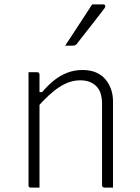

<svg xmlns="http://www.w3.org/2000/svg" viewBox="-20 -855 640 875"><path d="M495 0Q485 0 475.5 0Q466 0 456 0Q453 0 450.5 -1.5Q448 -3 446.5 -5Q445 -7 445 -11Q445 -73 445 -135Q445 -197 445 -259Q445 -321 445 -383Q445 -437 418 -463Q391 -489 346 -489Q322 -489 298.5 -481.5Q275 -474 251 -458.5Q227 -443 201.5 -419.5Q176 -396 147 -363V-435H172Q198 -466 226 -488.5Q254 -511 286.5 -523.5Q319 -536 356 -536Q391 -536 417 -525Q443 -514 460 -494Q477 -474 486 -448.5Q495 -423 495 -393Q495 -345 495 -297Q495 -249 495 -201.5Q495 -154 495 -106Q495 -79 495 -52.5Q495 -26 495 0ZM160 0Q154 0 147.5 0Q141 0 134.5 0Q128 0 121 0Q118 0 116 -0.5Q114 -1 112.5 -2.5Q111 -4 110.5 -6Q110 -8 110 -11Q110 -63 110 -115Q110 -167 110 -218.5Q110 -270 110 -322Q110 -374 110 -426Q110 -462 110 -488Q110 -514 110 -526Q117 -526 123.5 -526Q130 -526 136.5 -526Q143 -526 149 -526Q153 -526 155 -524.5Q157 -523 158.5 -521Q160 -519 160 -515Q160 -430 160 -344Q160 -258 160 -172Q160 -86 160 0ZM400 -835Q417 -835 426.5 -835Q436 -835 450 -835Q458 -835 459.5 -829Q461 -823 456 -817Q433 -787 414.5 -763Q396 -739 376.5 -714.5Q357 -690 330 -655Q328 -652 323.5 -649.5Q319 -647 313 -647Q303 -647 294.5 -647Q286 -647 277 -647Q297 -677 317.5 -708.5Q338 -740 359 -772Q380 -804 400 -835Z"/></svg>

Font: Recursive Monospace Light
Style: Regular
Weight: 300
Version: Version 1.047